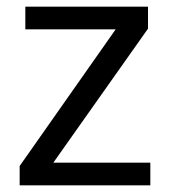

<svg xmlns="http://www.w3.org/2000/svg" viewBox="-20 -556 510 576"><path d="M431 0V-68H140L424 -470V-536H56V-468H327L39 -58V0Z"/></svg>

Font: Noto Sans Hebrew Droid
Style: Bold
Weight: 700
Designer: Monotype Design Team
Foundry: Monotype Imaging Inc.
Version: Version 1.100